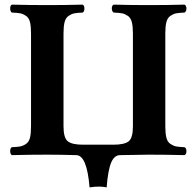

<svg xmlns="http://www.w3.org/2000/svg" viewBox="-20 -667 847 828"><path d="M498 2Q473.1 2 459.5 33.9Q445.8 65.9 439.9 141.1Q410.2 134.3 366.2 141.1Q355 2.9 309.1 2Q234.9 0 185.1 0Q110.8 0 30.8 2Q23.9 -2.9 23.9 -15.4Q23.9 -27.8 30.8 -32.2Q55.7 -33.2 67.9 -35.6Q80.1 -38.1 92.5 -46.6Q105 -55.2 109.4 -73.5Q113.8 -91.8 113.8 -122.1V-522.9Q113.8 -552.7 109.4 -571.3Q105 -589.8 92.5 -598.4Q80.1 -606.9 68.1 -609.4Q56.2 -611.8 30.8 -612.8Q23.9 -617.7 23.9 -630.4Q23.9 -643.1 30.8 -647Q110.8 -645 185.1 -645Q256.8 -645 336.9 -647Q343.8 -643.1 344 -630.6Q344.2 -618.2 336.9 -612.8Q312 -611.8 300 -609.4Q288.1 -606.9 275.6 -598.4Q263.2 -589.8 258.5 -571.5Q253.9 -553.2 253.9 -522.9V-122.1Q253.9 -72.3 272.5 -57.6Q291 -43 337.9 -43H469.2Q516.1 -43 534.7 -57.4Q553.2 -71.8 553.2 -122.1V-522.9Q553.2 -552.7 548.6 -571.3Q543.9 -589.8 531.5 -598.4Q519 -606.9 507.1 -609.4Q495.1 -611.8 470.2 -612.8Q462.4 -617.7 462.2 -630.4Q461.9 -643.1 470.2 -647Q550.3 -645 622.1 -645Q696.3 -645 775.9 -647Q783.7 -643.1 783.9 -630.6Q784.2 -618.2 775.9 -612.8Q751 -611.8 739 -609.4Q727.1 -606.9 714.6 -598.4Q702.1 -589.8 697.5 -571.5Q692.9 -553.2 692.9 -522.9V-122.1Q692.9 -92.3 697.5 -73.7Q702.1 -55.2 714.6 -46.6Q727.1 -38.1 739 -35.6Q751 -33.2 775.9 -32.2Q783.7 -28.3 783.9 -15.1Q784.2 -2 775.9 2Q695.8 0 622.1 0Z"/></svg>

Font: Linux Libertine
Style: Bold
Weight: 700
Designer: Philipp H. Poll
Foundry: Philipp H. Poll
Version: Version 5.0.3